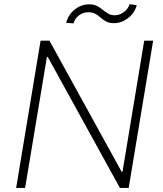

<svg xmlns="http://www.w3.org/2000/svg" viewBox="-20 -928 806 948"><path d="M736.2 -727.3 615.4 0H572.1L215.9 -646.7H211.6L104 0H59.7L180.4 -727.3H224.1L580.6 -79.9H584.9L692.1 -727.3ZM343 -812.5 306.8 -815.3Q316.8 -855.5 348.9 -881Q381 -906.6 420.5 -906.6Q443.5 -906.6 459.2 -898.4Q474.8 -890.3 487.4 -879.6Q500 -869 513.8 -860.8Q527.7 -852.6 547.2 -852.6Q570.3 -852.6 591.4 -868.3Q612.6 -883.9 620 -907.7L655.2 -902Q643.8 -862.2 611.5 -837.9Q579.2 -813.6 542.6 -813.6Q519.2 -813.6 504.3 -821.7Q489.3 -829.9 477.5 -840.6Q465.6 -851.2 451.3 -859.4Q437.1 -867.5 415.1 -867.5Q389.9 -867.5 369.7 -851.9Q349.4 -836.3 343 -812.5Z"/></svg>

Font: Inter Extra Light  BETA
Style: Italic
Weight: 200
Italic angle: 9.39999°
Designer: Rasmus Andersson
Foundry: rsms
Version: Version 3.011;git-f93a4a705